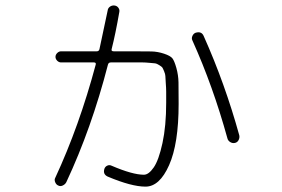

<svg xmlns="http://www.w3.org/2000/svg" viewBox="-20 -656 1040 708"><path d="M818.4 -146.5Q765.6 -337.9 689.5 -506.8Q685.5 -514.6 689.5 -523.4Q693.4 -532.2 701.2 -535.2Q723.6 -542 731.4 -522.5Q809.6 -347.7 862.3 -157.2Q864.3 -148.4 859.9 -139.6Q855.5 -130.9 846.2 -128.9Q836.9 -127 828.6 -132.3Q820.3 -137.7 818.4 -146.5ZM195.3 28.3Q187.5 25.4 183.6 16.1Q179.7 6.8 183.6 0Q272.5 -191.4 333 -418Q335 -425.8 326.2 -425.8H205.1Q197.3 -425.8 190.9 -432.1Q184.6 -438.5 184.6 -446.3Q184.6 -454.1 190.9 -460.4Q197.3 -466.8 205.1 -466.8H336.9Q344.7 -466.8 346.7 -474.6Q361.3 -541 377 -617.2Q377.9 -626 385.3 -631.3Q392.6 -636.7 401.9 -635.7Q411.1 -634.8 416.5 -627.4Q421.9 -620.1 419.9 -611.3Q406.2 -532.2 391.6 -474.6Q389.6 -466.8 399.4 -466.8H468.8Q515.6 -466.8 538.6 -466.3Q561.5 -465.8 585 -458Q608.4 -450.2 615.7 -440.9Q623 -431.6 630.4 -405.3Q637.7 -378.9 638.2 -352.5Q638.7 -326.2 638.7 -272.5Q638.7 -126 603.5 -46.9Q568.4 32.2 516.6 32.2Q464.8 32.2 377 -4.9Q358.4 -13.7 365.2 -34.2Q368.2 -42 376 -45.4Q383.8 -48.8 391.6 -44.9Q468.8 -11.7 510.7 -11.7Q528.3 -11.7 546.9 -38.6Q565.4 -65.4 579.1 -128.4Q592.8 -191.4 592.8 -277.3Q592.8 -305.7 592.8 -317.9Q592.8 -330.1 591.3 -349.6Q589.8 -369.1 589.8 -375.5Q589.8 -381.8 585 -393.6Q580.1 -405.3 578.1 -407.7Q576.2 -410.2 566.9 -416Q557.6 -421.9 552.2 -422.4Q546.9 -422.9 531.2 -424.3Q515.6 -425.8 506.3 -425.8Q497.1 -425.8 473.6 -425.8H388.7Q379.9 -425.8 377.9 -417Q317.4 -182.6 224.6 15.6Q220.7 23.4 211.9 27.8Q203.1 32.2 195.3 28.3Z"/></svg>

Font: Rounded Mgen+ 1mn light
Style: Regular
Weight: 200
Designer: [Source Han Sans]
Ryoko NISHIZUKA  (kana & ideographs); Paul D. Hunt (Latin, Greek & Cyrillic); Wenlong ZHANG  (bopomofo
Version: Version 1.059.20150602